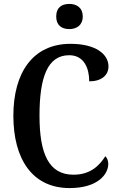

<svg xmlns="http://www.w3.org/2000/svg" viewBox="-20 -947 606 977"><path d="M333 -799C369 -799 401 -818 401 -863C401 -909 369 -927 333 -927C294 -927 266 -909 266 -863C266 -818 294 -799 333 -799ZM334 10C480 10 531 -62 531 -113C531 -128 525 -144 516 -152C486 -105 441 -58 354 -58C229 -58 181 -163 181 -358C181 -552 221 -666 332 -666C409 -666 434 -598 434 -533C496 -533 532 -564 532 -609C532 -672 466 -724 339 -724C147 -724 48 -577 48 -358C48 -137 145 10 334 10Z"/></svg>

Font: Noto Serif Armenian Condensed SemiBold
Style: Regular
Weight: 600
Width: 3
Designer: Monotype Design Team
Foundry: Monotype Imaging Inc.
Version: Version 2.008